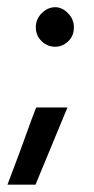

<svg xmlns="http://www.w3.org/2000/svg" viewBox="-32 -380 255 522"><path d="M118.2 -360.4Q136.7 -360.4 152.8 -344.2Q168.9 -328.1 168.9 -305.7Q168.9 -282.2 153.3 -267.6Q137.7 -252.9 118.2 -252.9Q96.7 -252.9 81.1 -268.1Q65.4 -283.2 65.4 -305.7Q65.4 -328.1 81.5 -344.2Q97.7 -360.4 118.2 -360.4ZM64.5 122.1H-11.7Q23.4 30.3 54.7 -57.6L66.4 -87.9H151.4Z"/></svg>

Font: Josefin Sans CFJ
Style: Regular
Weight: 400
Designer: Santiago Orozco
Foundry: Typemade
Version: Version 2.000